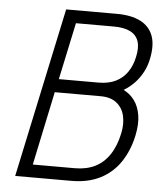

<svg xmlns="http://www.w3.org/2000/svg" viewBox="-51 -745 658 789"><g transform="rotate(5 278.0 -350.0)"><path d="M400 -700H190L41 0H272Q342 0 392.5 -26Q443 -52 474.5 -99.5Q506 -147 519 -209Q529 -257 523 -293Q517 -329 499 -353.5Q481 -378 454 -391Q479 -406 498.5 -426.5Q518 -447 531.5 -472.5Q545 -498 551 -528Q563 -586 548.5 -624Q534 -662 496 -681Q458 -700 400 -700ZM349 -412H185L235 -647H391Q434 -647 459.5 -634Q485 -621 493.5 -595Q502 -569 493 -530Q486 -495 467.5 -468Q449 -441 419.5 -426.5Q390 -412 349 -412ZM282 -53H109L173 -357H362Q405 -357 429.5 -336.5Q454 -316 461 -283.5Q468 -251 460 -213Q449 -160 425 -124Q401 -88 365.5 -70.5Q330 -53 282 -53Z"/></g></svg>

Font: Advent Pro
Style: Italic
Weight: 400
Italic angle: -12°
Designer: VivaRado, Andreas Kalpakidis
Foundry: VivaRado, Andreas Kalpakidis
Version: Version 3.000